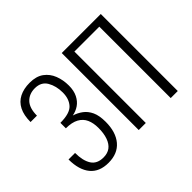

<svg xmlns="http://www.w3.org/2000/svg" viewBox="-127 -798 1019 1019"><g transform="rotate(-45 382.0 -288.5)"><path d="M179 10Q145 10 119.5 -0.5Q94 -11 76.5 -32Q59 -53 50 -83.5Q41 -114 41 -153H90Q90 -95 111 -62Q132 -29 180 -29Q211 -29 231 -44Q251 -59 261.5 -88.5Q272 -118 272 -159Q272 -196 260 -223Q248 -250 220.5 -265Q193 -280 148 -280V-321Q219 -321 245 -349.5Q271 -378 271 -426Q271 -475 250 -511Q229 -547 182 -547Q139 -547 113 -519.5Q87 -492 87 -436H39Q39 -487 56 -520.5Q73 -554 105.5 -570.5Q138 -587 183 -587Q232 -587 262 -565Q292 -543 306 -507Q320 -471 320 -429Q320 -391 306.5 -364Q293 -337 271 -322Q249 -307 222 -302Q249 -294 272 -277Q295 -260 308.5 -231Q322 -202 322 -155Q322 -78 285 -34Q248 10 179 10Z M415 0V-578H708V0H655V-536H468V0Z"/></g></svg>

Font: Oswald ExtraLight
Style: Regular
Weight: 250
Designer: Vernon Adams
Foundry: Vernon Adams
Version: Version 4.103;gftools[0.9.33.dev8+g029e19f]